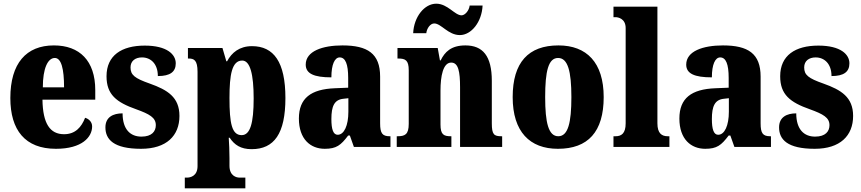

<svg xmlns="http://www.w3.org/2000/svg" viewBox="-20 -796 4662 1040"><path d="M283 10C425 10 479 -54 479 -111C479 -135 462 -152 441 -158C421 -107 388 -69 327 -69C251 -69 212 -126 210 -256H496V-308C496 -467 411 -550 272 -550C122 -550 36 -453 36 -265C36 -91 116 10 283 10ZM327 -323H212C212 -426 239 -482 277 -482C312 -482 327 -423 327 -323Z M744 10C882 10 952 -61 952 -168C952 -270 887 -309 792 -343C709 -372 687 -390 687 -431C687 -466 713 -485 749 -485C797 -485 835 -450 835 -384C902 -384 932 -407 932 -453C932 -501 885 -549 764 -549C639 -549 557 -496 557 -383C557 -284 610 -242 718 -204C790 -178 824 -159 824 -118C824 -85 803 -56 746 -56C687 -56 644 -94 644 -182C593 -182 551 -162 551 -106C551 -41 595 10 744 10Z M981 224H1309V166H1277C1262 166 1223 158 1223 102V60C1223 19 1221 -18 1219 -50H1224C1250 -11 1284 12 1343 12C1465 12 1526 -72 1526 -265C1526 -460 1463 -546 1345 -546C1277 -546 1235 -511 1210 -464H1206L1185 -536H998V-479H1002C1031 -479 1050 -470 1050 -407V104C1050 159 1009 166 994 166H981ZM1289 -64C1236 -64 1223 -127 1223 -265C1223 -391 1236 -468 1292 -468C1335 -468 1354 -393 1354 -263C1354 -128 1335 -64 1289 -64Z M1739 10C1802 10 1826 -9 1866 -62H1875L1897 0H2095V-58H2091C2051 -58 2039 -74 2039 -128V-381C2039 -506 1971 -550 1835 -550C1727 -550 1636 -519 1636 -446C1636 -397 1681 -377 1775 -377C1775 -447 1793 -485 1820 -485C1851 -485 1866 -449 1866 -374V-321L1794 -318C1664 -313 1599 -264 1599 -154C1599 -42 1662 10 1739 10ZM1809 -66C1785 -66 1775 -96 1775 -151C1775 -221 1791 -256 1840 -261L1867 -264V-191C1867 -116 1844 -66 1809 -66Z M2471 -606C2533 -606 2590 -677 2594 -766H2524C2521 -739 2499 -713 2480 -713C2443 -713 2405 -776 2343 -776C2279 -776 2222 -705 2218 -616H2289C2292 -643 2311 -669 2332 -669C2370 -669 2407 -606 2471 -606ZM2129 0H2425V-58H2422C2383 -58 2366 -67 2366 -122V-305C2366 -384 2380 -457 2424 -457C2463 -457 2472 -408 2472 -323V0H2700V-58H2696C2656 -58 2644 -67 2644 -128V-358C2644 -493 2595 -550 2501 -550C2423 -550 2389 -514 2367 -469H2363L2351 -536H2133V-479H2137C2176 -479 2194 -470 2194 -415V-125C2194 -67 2173 -58 2133 -58H2129Z M3002 10C3165 10 3250 -82 3250 -270C3250 -458 3157 -550 3005 -550C2842 -550 2757 -458 2757 -270C2757 -82 2850 10 3002 10ZM3004 -58C2951 -58 2933 -131 2933 -270C2933 -410 2950 -482 3003 -482C3056 -482 3075 -410 3075 -270C3075 -131 3057 -58 3004 -58Z M3303 0H3606V-58H3597C3565 -58 3541 -73 3541 -128V-760H3303V-703H3314C3327 -703 3369 -696 3369 -644V-128C3369 -73 3346 -58 3314 -58H3303Z M3800 10C3863 10 3887 -9 3927 -62H3936L3958 0H4156V-58H4152C4112 -58 4100 -74 4100 -128V-381C4100 -506 4032 -550 3896 -550C3788 -550 3697 -519 3697 -446C3697 -397 3742 -377 3836 -377C3836 -447 3854 -485 3881 -485C3912 -485 3927 -449 3927 -374V-321L3855 -318C3725 -313 3660 -264 3660 -154C3660 -42 3723 10 3800 10ZM3870 -66C3846 -66 3836 -96 3836 -151C3836 -221 3852 -256 3901 -261L3928 -264V-191C3928 -116 3905 -66 3870 -66Z M4393 10C4531 10 4601 -61 4601 -168C4601 -270 4536 -309 4441 -343C4358 -372 4336 -390 4336 -431C4336 -466 4362 -485 4398 -485C4446 -485 4484 -450 4484 -384C4551 -384 4581 -407 4581 -453C4581 -501 4534 -549 4413 -549C4288 -549 4206 -496 4206 -383C4206 -284 4259 -242 4367 -204C4439 -178 4473 -159 4473 -118C4473 -85 4452 -56 4395 -56C4336 -56 4293 -94 4293 -182C4242 -182 4200 -162 4200 -106C4200 -41 4244 10 4393 10Z"/></svg>

Font: Noto Serif Georgian Condensed Black
Style: Regular
Weight: 900
Width: 3
Designer: Monotype Design Team, Akaki Razmadze
Foundry: Google LLC
Version: Version 2.003